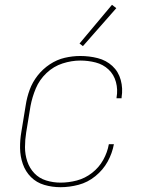

<svg xmlns="http://www.w3.org/2000/svg" viewBox="-20 -771 616 799"><path d="M232 8Q269 8 307 -2Q345 -12 377 -38Q409 -64 428 -98.5Q447 -133 454 -171H433Q427 -137 409.5 -105.5Q392 -74 363 -51.5Q334 -29 300 -20Q266 -11 232 -11Q201 -11 172 -20Q143 -29 123 -50Q103 -71 93.5 -99.5Q84 -128 84 -158.5Q84 -189 89 -220L107 -330Q114 -367 129 -403Q144 -439 173.5 -467Q203 -495 240.5 -507Q278 -519 314 -519Q347 -519 378 -511Q409 -503 431.5 -482Q454 -461 462.5 -429.5Q471 -398 465 -365V-362H486V-366Q492 -403 482.5 -438Q473 -473 447.5 -496.5Q422 -520 387 -529Q352 -538 314 -538Q282 -538 249.5 -530.5Q217 -523 187.5 -503.5Q158 -484 136.5 -456.5Q115 -429 103.5 -397.5Q92 -366 87 -333L69 -223Q63 -189 63.5 -154.5Q64 -120 75 -88.5Q86 -57 109 -34Q132 -11 164.5 -1.5Q197 8 232 8ZM325 -579 464 -737 446 -751 311 -590Z"/></svg>

Font: Iosevka Sparkle Thin Oblique
Style: Regular
Weight: 100
Italic angle: -9°
Designer: Belleve Invis
Foundry: Belleve Invis
Version: Version 4.5.0; ttfautohint (v1.8.3)